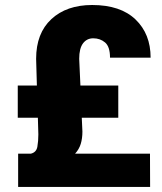

<svg xmlns="http://www.w3.org/2000/svg" viewBox="-20 -740 641 760"><path d="M448.2 -273.9H303.7L306.2 -219.2Q306.2 -191.9 299.6 -170.4Q293 -148.9 277.3 -131.8H573.7L574.2 0H51.8V-131.8H102.5Q124 -137.2 127.9 -159.2Q131.8 -181.2 131.8 -208L129.9 -273.9H50.3V-401.4H126L123 -507.3Q123 -608.4 183.3 -664.3Q243.7 -720.2 344.7 -720.2Q457 -720.2 516.6 -662.8Q576.2 -605.5 576.2 -511.7H415.5Q415.5 -555.2 396 -571.8Q376.5 -588.4 349.1 -588.4Q323.7 -588.4 308.6 -568.4Q293.5 -548.3 293.5 -507.3L298.3 -401.4H448.2Z"/></svg>

Font: Vazirmatn FD Black
Style: Regular
Weight: 900
Designer: Saber Rastikerdar
Foundry: Saber Rastikerdar
Version: Version 33.003